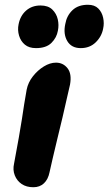

<svg xmlns="http://www.w3.org/2000/svg" viewBox="-20 -776 456 806"><path d="M131 -574Q102 -574 84.5 -588.5Q67 -603 60 -626.5Q53 -650 58 -674Q65 -710 89.5 -731.5Q114 -753 150 -753Q182 -753 199.5 -736Q217 -719 222.5 -695Q228 -671 223 -647Q218 -618 196 -596Q174 -574 131 -574ZM319 -574Q280 -574 262.5 -603.5Q245 -633 254 -675Q260 -710 284 -733Q308 -756 349 -756Q377 -756 392.5 -740.5Q408 -725 413 -701.5Q418 -678 413 -656Q407 -623 382 -598.5Q357 -574 319 -574ZM120 10Q91 10 71 -3.5Q51 -17 42 -40Q33 -63 39 -89Q51 -154 59 -198.5Q67 -243 72 -276Q77 -309 81.5 -338.5Q86 -368 92 -400Q98 -430 118 -455.5Q138 -481 164 -497Q190 -513 215 -513Q245 -513 263.5 -489.5Q282 -466 274 -421Q269 -401 261 -364.5Q253 -328 242.5 -283.5Q232 -239 221 -194.5Q210 -150 201.5 -112.5Q193 -75 188 -53Q182 -23 164.5 -6.5Q147 10 120 10Z"/></svg>

Font: Shantell Sans Light
Style: Bold Italic
Weight: 700
Italic angle: -11°
Version: Version 1.011;[c5ecc13dd]